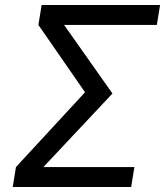

<svg xmlns="http://www.w3.org/2000/svg" viewBox="-20 -750 662 770"><path d="M31 0 44 -80 321 -380 134 -650 147 -730H622L609 -650H237L431 -375L154 -80H519L506 0Z"/></svg>

Font: JetBrains Mono NL
Style: Italic
Weight: 400
Italic angle: -9°
Monospace: yes
Designer: Philipp Nurullin, Konstantin Bulenkov
Foundry: JetBrains
Version: Version 2.305; ttfautohint (v1.8.4.7-5d5b)